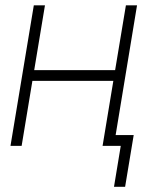

<svg xmlns="http://www.w3.org/2000/svg" viewBox="-20 -556 562 732"><path d="M151.4 -535.6 110.4 -288.6H418.9L460 -535.6H502.4L414.1 0H371.1L412.1 -247.6H103.5L62.5 0H20L108.9 -535.6ZM414.6 156.2 440.4 0H393.1L399.9 -41H489.7L457 156.2Z"/></svg>

Font: Inter Display Extra Light
Style: Italic
Weight: 200
Italic angle: -9.39999°
Designer: Rasmus Andersson
Foundry: rsms
Version: Version 4.000;git-4fc901f